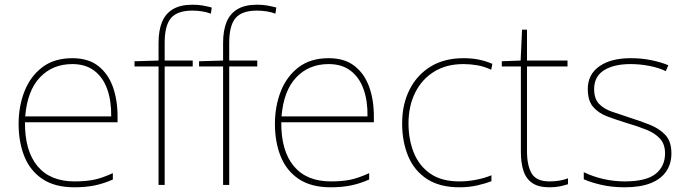

<svg xmlns="http://www.w3.org/2000/svg" viewBox="-20 -785 2917 815"><path d="M287 -538Q355 -538 397 -505Q439 -472 459 -416.5Q479 -361 479 -291V-266H86Q85 -145 139 -80Q193 -15 296 -15Q344 -15 378.5 -22Q413 -29 459 -50V-23Q421 -6 382.5 2Q344 10 296 10Q213 10 160.5 -25Q108 -60 83.5 -121Q59 -182 59 -259Q59 -334 84 -397.5Q109 -461 159.5 -499.5Q210 -538 287 -538ZM287 -513Q203 -513 149.5 -456.5Q96 -400 87 -291H452Q453 -357 435 -407Q417 -457 380 -485Q343 -513 287 -513Z M798 -503H679V0H653V-503H551V-525L653 -528V-603Q653 -655 667.5 -691Q682 -727 714 -746Q746 -765 797 -765Q822 -765 841 -761.5Q860 -758 879 -753L875 -727Q857 -734 836.5 -737Q816 -740 797 -740Q733 -740 706 -708.5Q679 -677 679 -603V-528H798Z M1072 -503H953V0H927V-503H825V-525L927 -528V-603Q927 -655 941.5 -691Q956 -727 988 -746Q1020 -765 1071 -765Q1096 -765 1115 -761.5Q1134 -758 1153 -753L1149 -727Q1131 -734 1110.5 -737Q1090 -740 1071 -740Q1007 -740 980 -708.5Q953 -677 953 -603V-528H1072Z M1375 -538Q1443 -538 1485 -505Q1527 -472 1547 -416.5Q1567 -361 1567 -291V-266H1174Q1173 -145 1227 -80Q1281 -15 1384 -15Q1432 -15 1466.5 -22Q1501 -29 1547 -50V-23Q1509 -6 1470.5 2Q1432 10 1384 10Q1301 10 1248.5 -25Q1196 -60 1171.5 -121Q1147 -182 1147 -259Q1147 -334 1172 -397.5Q1197 -461 1247.5 -499.5Q1298 -538 1375 -538ZM1375 -513Q1291 -513 1237.5 -456.5Q1184 -400 1175 -291H1540Q1541 -357 1523 -407Q1505 -457 1468 -485Q1431 -513 1375 -513Z M1930 10Q1846 10 1792 -25.5Q1738 -61 1712.5 -122.5Q1687 -184 1687 -261Q1687 -342 1718.5 -404.5Q1750 -467 1808 -502.5Q1866 -538 1947 -538Q1983 -538 2012.5 -532Q2042 -526 2070 -514L2065 -489Q2035 -503 2005.5 -508Q1976 -513 1947 -513Q1875 -513 1823 -481Q1771 -449 1742.5 -392Q1714 -335 1714 -261Q1714 -193 1736.5 -137Q1759 -81 1806.5 -48Q1854 -15 1930 -15Q1966 -15 2001.5 -22Q2037 -29 2066 -41V-16Q2041 -6 2006 2Q1971 10 1930 10Z M2312 -15Q2337 -15 2356 -18.5Q2375 -22 2391 -28V-3Q2375 2 2356.5 6Q2338 10 2312 10Q2266 10 2239.5 -8Q2213 -26 2202 -60Q2191 -94 2191 -140V-503H2110V-525L2190 -528L2196 -659H2217V-528H2389V-503H2217V-143Q2217 -82 2237 -48.5Q2257 -15 2312 -15Z M2830 -134Q2830 -90 2808 -57.5Q2786 -25 2742 -7.5Q2698 10 2632 10Q2577 10 2532 -0.5Q2487 -11 2458 -24V-54Q2498 -35 2542 -25Q2586 -15 2632 -15Q2723 -15 2763 -47Q2803 -79 2803 -134Q2803 -173 2781.5 -196.5Q2760 -220 2723.5 -234.5Q2687 -249 2643 -262Q2597 -276 2558.5 -290.5Q2520 -305 2497.5 -331.5Q2475 -358 2475 -407Q2475 -469 2524 -503.5Q2573 -538 2657 -538Q2704 -538 2745 -529.5Q2786 -521 2817 -508L2806 -483Q2778 -497 2737.5 -505Q2697 -513 2657 -513Q2585 -513 2543.5 -486.5Q2502 -460 2502 -407Q2502 -366 2522.5 -344.5Q2543 -323 2577.5 -311Q2612 -299 2652 -286Q2696 -272 2737 -256Q2778 -240 2804 -212.5Q2830 -185 2830 -134Z"/></svg>

Font: Noto Sans Hebrew Thin
Style: Regular
Weight: 250
Designer: Monotype Design Team
Foundry: Monotype Imaging Inc.
Version: Version 2.003